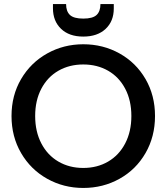

<svg xmlns="http://www.w3.org/2000/svg" viewBox="-20 -923 824 950"><path d="M392 7Q295 7 213.5 -38.5Q132 -84 84.5 -165.5Q37 -247 37 -349Q37 -451 84.5 -532Q132 -613 213.5 -658.5Q295 -704 392 -704Q490 -704 571.5 -658.5Q653 -613 700 -532Q747 -451 747 -349Q747 -247 700 -165.5Q653 -84 571.5 -38.5Q490 7 392 7ZM392 -92Q461 -92 515 -123.5Q569 -155 599.5 -213.5Q630 -272 630 -349Q630 -426 599.5 -484Q569 -542 515 -573Q461 -604 392 -604Q323 -604 269 -573Q215 -542 184.5 -484Q154 -426 154 -349Q154 -272 184.5 -213.5Q215 -155 269 -123.5Q323 -92 392 -92ZM543 -881Q543 -818 502.5 -780Q462 -742 392 -742Q322 -742 282 -780.5Q242 -819 242 -882V-903H307Q307 -867 326 -849Q345 -831 392 -831Q439 -831 458 -849Q477 -867 477 -903H543Z"/></svg>

Font: A Bank Premium Med
Style: Regular
Weight: 500
Designer: Ninad Kale (Devanagari), Jonny Pinhorn (Latin), Htun Naung (Myanmar)
Foundry: Indian Type Foundry
Version: 4.004